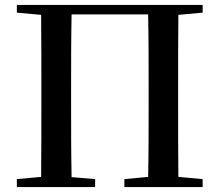

<svg xmlns="http://www.w3.org/2000/svg" viewBox="-20 -755 887 775"><path d="M48 -704 146 -695C147 -595 147 -495 147 -393V-347C147 -238 147 -139 146 -41L48 -32V0H364V-32L269 -40C267 -140 267 -239 267 -348V-393C267 -495 267 -597 269 -697H578C580 -596 580 -495 580 -393V-348C580 -238 580 -139 578 -41L482 -32V0H798V-32L700 -41C699 -140 699 -239 699 -347V-393C699 -494 699 -596 700 -695L798 -704V-735H48Z"/></svg>

Font: Noto Serif CJK KR SemiBold
Style: Regular
Weight: 600
Designer: Ryoko NISHIZUKA 西塚涼子 (kana & ideographs); Frank Grießhammer (Latin, Greek & Cyrillic); Wenlong ZHANG 张文龙 (bopomofo); San
Foundry: Adobe
Version: Version 2.001;hotconv 1.1.0;makeotfexe 2.6.0